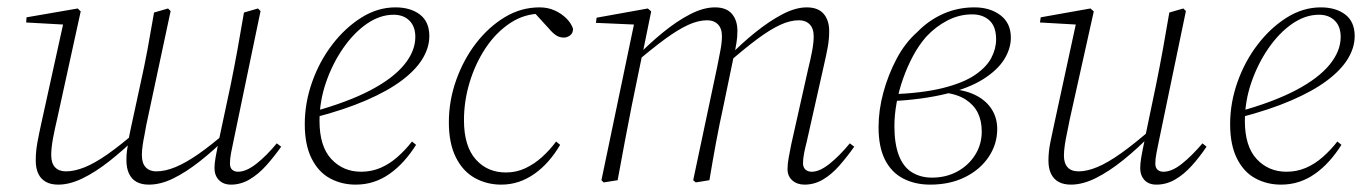

<svg xmlns="http://www.w3.org/2000/svg" viewBox="-20 -489 3709 521"><path d="M138 12Q118 12 104.5 4.5Q91 -3 84 -17.5Q77 -32 77 -54Q77 -78 81.5 -102.5Q86 -127 92 -154L153 -431L159 -422L51 -428L52 -442L191 -466L199 -458L135 -166Q129 -141 124 -114.5Q119 -88 119 -68Q119 -46 129.5 -35Q140 -24 159 -24Q182 -24 209.5 -35Q237 -46 272 -70.5Q307 -95 352 -134L357 -118H352Q314 -81 276.5 -51.5Q239 -22 204 -5Q169 12 138 12ZM384 12Q364 12 350.5 4.5Q337 -3 330 -18Q323 -33 323 -55Q323 -68 324.5 -79.5Q326 -91 329 -105L328 -106Q330 -115 331.5 -124Q333 -133 335 -141L361 -261Q372 -310 380.5 -356Q389 -402 398 -455L436 -466L443 -459L377 -150Q375 -137 372 -122.5Q369 -108 367 -94Q365 -80 365 -68Q365 -46 375.5 -35Q386 -24 404 -24Q428 -24 456 -35.5Q484 -47 518.5 -71Q553 -95 598 -134L603 -118H597Q560 -81 522.5 -51.5Q485 -22 450.5 -5Q416 12 384 12ZM607 12Q586 12 574 -0.5Q562 -13 562 -33Q562 -45 565 -62Q568 -79 573 -104L574 -109L606 -259Q616 -308 624.5 -355Q633 -402 642 -455L680 -466L687 -459L615 -113Q610 -90 607 -74Q604 -58 604 -45Q604 -34 610 -28.5Q616 -23 626 -23Q648 -23 675.5 -44.5Q703 -66 731 -100L743 -91Q724 -64 702.5 -40Q681 -16 657 -2Q633 12 607 12Z M945 12Q907 12 875.5 -5Q844 -22 825.5 -59Q807 -96 807 -152Q807 -210 827 -266.5Q847 -323 882 -368.5Q917 -414 961 -441.5Q1005 -469 1053 -469Q1094 -469 1119.5 -449.5Q1145 -430 1145 -391Q1145 -360 1126.5 -329.5Q1108 -299 1070 -270.5Q1032 -242 973 -216.5Q914 -191 833 -170L830 -186Q924 -212 985 -244Q1046 -276 1076.5 -313Q1107 -350 1107 -389Q1107 -417 1091 -433Q1075 -449 1048 -449Q1011 -449 975.5 -424.5Q940 -400 911 -358Q882 -316 864.5 -265Q847 -214 847 -161Q847 -92 879 -57.5Q911 -23 960 -23Q988 -23 1012.5 -33.5Q1037 -44 1058.5 -63Q1080 -82 1098 -105L1109 -96Q1094 -72 1076 -52Q1058 -32 1037.5 -17.5Q1017 -3 994 4.5Q971 12 945 12Z M1340 12Q1301 12 1268.5 -6Q1236 -24 1217 -62Q1198 -100 1198 -157Q1198 -216 1218 -272Q1238 -328 1272 -372Q1306 -416 1350 -442.5Q1394 -469 1444 -469Q1467 -469 1485.5 -460.5Q1504 -452 1517 -439Q1530 -426 1535 -411Q1535 -399 1527 -393Q1519 -387 1510 -387Q1498 -387 1488.5 -393.5Q1479 -400 1469 -412L1427 -458H1456V-452H1449Q1403 -452 1364.5 -426.5Q1326 -401 1298 -359Q1270 -317 1254.5 -266Q1239 -215 1239 -163Q1239 -93 1270.5 -57Q1302 -21 1353 -21Q1381 -21 1405.5 -32.5Q1430 -44 1451 -63Q1472 -82 1489 -105L1500 -96Q1486 -72 1468.5 -52Q1451 -32 1430.5 -17.5Q1410 -3 1387.5 4.5Q1365 12 1340 12Z M1618 6 1612 0 1702 -431 1710 -422 1597 -427 1599 -441 1738 -466 1747 -458 1724 -345 1723 -342 1694 -201Q1684 -151 1675 -102.5Q1666 -54 1656 0ZM1868 6 1861 0 1926 -307Q1930 -328 1934.5 -350.5Q1939 -373 1939 -391Q1939 -412 1928 -423Q1917 -434 1899 -434Q1875 -434 1847.5 -421.5Q1820 -409 1784.5 -383Q1749 -357 1701 -316L1700 -332H1704Q1741 -370 1779 -401Q1817 -432 1853 -450.5Q1889 -469 1920 -469Q1951 -469 1966 -451.5Q1981 -434 1981 -405Q1981 -388 1978.5 -373.5Q1976 -359 1973 -342L1971 -336L1943 -201Q1932 -151 1923 -102.5Q1914 -54 1905 0ZM2163 12Q2143 12 2130 0.5Q2117 -11 2117 -30Q2117 -44 2120 -60.5Q2123 -77 2127 -97L2173 -302Q2179 -326 2183.5 -349.5Q2188 -373 2188 -390Q2188 -412 2177 -423Q2166 -434 2148 -434Q2124 -434 2097 -421.5Q2070 -409 2035.5 -383.5Q2001 -358 1953 -316L1951 -333H1955Q1992 -371 2030 -401.5Q2068 -432 2103.5 -450.5Q2139 -469 2169 -469Q2200 -469 2215 -451.5Q2230 -434 2230 -405Q2230 -382 2226 -360.5Q2222 -339 2216 -313L2169 -104Q2165 -89 2162 -73.5Q2159 -58 2159 -46Q2159 -35 2165.5 -29Q2172 -23 2183 -23Q2204 -23 2231 -44.5Q2258 -66 2286 -100L2298 -91Q2279 -64 2258 -40Q2237 -16 2213.5 -2Q2190 12 2163 12Z M2504 12Q2463 12 2431 -4.5Q2399 -21 2381.5 -55.5Q2364 -90 2364 -144Q2364 -190 2377 -238Q2390 -286 2413 -329.5Q2436 -373 2469 -402Q2500 -434 2539.5 -451.5Q2579 -469 2624 -469Q2667 -469 2695 -447.5Q2723 -426 2723 -387Q2723 -357 2705 -328Q2687 -299 2648.5 -274.5Q2610 -250 2547.5 -234.5Q2485 -219 2395 -214L2396 -233Q2482 -236 2538 -250Q2594 -264 2625.5 -285.5Q2657 -307 2670 -332Q2683 -357 2683 -382Q2683 -417 2665 -433.5Q2647 -450 2618 -450Q2583 -450 2551 -433.5Q2519 -417 2493 -389Q2473 -366 2457.5 -337Q2442 -308 2430.5 -275.5Q2419 -243 2413 -210Q2407 -177 2407 -147Q2407 -99 2419 -67.5Q2431 -36 2454.5 -21.5Q2478 -7 2509 -7Q2547 -7 2577.5 -23.5Q2608 -40 2626 -68.5Q2644 -97 2644 -132Q2644 -161 2633.5 -182.5Q2623 -204 2601 -218.5Q2579 -233 2542 -238L2567 -253V-247Q2605 -243 2631.5 -228.5Q2658 -214 2672 -191Q2686 -168 2686 -139Q2686 -98 2663 -63.5Q2640 -29 2599 -8.5Q2558 12 2504 12Z M2886 12Q2866 12 2852.5 4.5Q2839 -3 2832 -17.5Q2825 -32 2825 -53Q2825 -77 2830 -102Q2835 -127 2841 -154L2901 -431L2907 -422L2802 -428L2804 -442L2939 -466L2948 -458L2883 -166Q2880 -149 2876 -131Q2872 -113 2869.5 -96Q2867 -79 2867 -67Q2867 -46 2877 -35Q2887 -24 2907 -24Q2930 -24 2958.5 -36Q2987 -48 3024 -74.5Q3061 -101 3109 -143L3113 -128H3108Q3068 -87 3029 -55.5Q2990 -24 2954 -6Q2918 12 2886 12ZM3118 12Q3097 12 3085.5 -0.5Q3074 -13 3074 -33Q3074 -45 3077 -63Q3080 -81 3087 -113V-115L3117 -259Q3127 -308 3135.5 -355Q3144 -402 3153 -455L3191 -466L3198 -459L3124 -103Q3121 -88 3118 -73Q3115 -58 3115 -45Q3115 -34 3121 -28.5Q3127 -23 3137 -23Q3160 -23 3187 -44.5Q3214 -66 3243 -100L3254 -91Q3236 -64 3214.5 -40Q3193 -16 3169 -2Q3145 12 3118 12Z M3456 12Q3418 12 3386.5 -5Q3355 -22 3336.5 -59Q3318 -96 3318 -152Q3318 -210 3338 -266.5Q3358 -323 3393 -368.5Q3428 -414 3472 -441.5Q3516 -469 3564 -469Q3605 -469 3630.5 -449.5Q3656 -430 3656 -391Q3656 -360 3637.5 -329.5Q3619 -299 3581 -270.5Q3543 -242 3484 -216.5Q3425 -191 3344 -170L3341 -186Q3435 -212 3496 -244Q3557 -276 3587.5 -313Q3618 -350 3618 -389Q3618 -417 3602 -433Q3586 -449 3559 -449Q3522 -449 3486.5 -424.5Q3451 -400 3422 -358Q3393 -316 3375.5 -265Q3358 -214 3358 -161Q3358 -92 3390 -57.5Q3422 -23 3471 -23Q3499 -23 3523.5 -33.5Q3548 -44 3569.5 -63Q3591 -82 3609 -105L3620 -96Q3605 -72 3587 -52Q3569 -32 3548.5 -17.5Q3528 -3 3505 4.5Q3482 12 3456 12Z"/></svg>

Font: Source Serif 4 48pt Light
Style: Italic
Weight: 300
Italic angle: -12°
Designer: Frank Grießhammer
Foundry: Adobe Systems Incorporated
Version: Version 4.004;hotconv 1.0.116;makeotfexe 2.5.65601